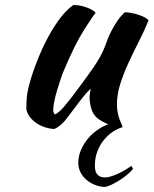

<svg xmlns="http://www.w3.org/2000/svg" viewBox="-20 -494 612 765"><path d="M292 154Q292 130 301.5 106.5Q311 83 327 62.5Q343 42 365 26Q387 10 411 1Q387 -9 369 -22Q350 -38 343.5 -62Q337 -86 337 -103Q337 -124 342 -139Q338 -139 324 -123Q310 -107 293.5 -85Q277 -63 261 -42Q245 -21 237 -11Q224 3 212.5 11Q201 19 194 20Q178 19 160.5 13.5Q143 8 127.5 -2Q112 -12 100.5 -26Q89 -40 85 -58Q85 -86 86.5 -104Q88 -122 93 -143Q102 -181 119.5 -229Q137 -277 160 -323.5Q183 -370 211.5 -410.5Q240 -451 272 -474Q281 -474 293 -472.5Q305 -471 317.5 -467Q330 -463 341.5 -457.5Q353 -452 361 -443Q352 -433 315.5 -376Q279 -319 234 -212Q229 -201 222 -180Q215 -159 208 -136Q201 -113 196.5 -91Q192 -69 192 -56Q192 -48 194.5 -44Q197 -40 199 -38Q214 -44 237 -71Q260 -98 301 -154Q311 -168 324.5 -186Q338 -204 352 -224.5Q366 -245 378.5 -267Q391 -289 399 -311Q403 -323 409.5 -339.5Q416 -356 425.5 -374Q435 -392 447.5 -410.5Q460 -429 477 -445Q490 -445 505 -442Q520 -439 533.5 -434.5Q547 -430 557 -424.5Q567 -419 572 -413Q554 -369 532 -326Q510 -283 491 -241.5Q472 -200 459 -159Q446 -118 446 -79Q446 -58 449.5 -42.5Q453 -27 457 -16.5Q461 -6 464.5 1Q468 8 468 13Q449 18 429.5 31Q410 44 394 63.5Q378 83 368 109Q358 135 358 166Q358 192 369 202.5Q380 213 397 213Q410 213 425 208Q440 203 454.5 196Q469 189 482 181Q495 173 504 167L510 179Q500 191 485 203.5Q470 216 453.5 226Q437 236 422 243Q407 250 397 251Q377 250 358 242.5Q339 235 324.5 222.5Q310 210 301 193Q292 176 292 154Z"/></svg>

Font: Kaushan Script
Style: Regular
Weight: 400
Designer: Pablo Impallari
Foundry: Pablo Impallari
Version: Version 1.002